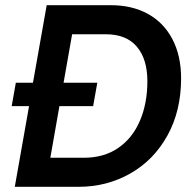

<svg xmlns="http://www.w3.org/2000/svg" viewBox="-20 -720 743 740"><path d="M678 -418Q678 -293 625.5 -198Q573 -103 482.5 -51.5Q392 0 283 0H37L92 -311H25L41 -401H107L160 -700H407Q489 -700 550 -666.5Q611 -633 644.5 -569Q678 -505 678 -418ZM548 -407Q548 -492 507.5 -540Q467 -588 387 -588H258L225 -401H355L339 -311H209L174 -112H303Q381 -112 436 -150Q491 -188 519.5 -255Q548 -322 548 -407Z"/></svg>

Font: Cabin SemiBold
Style: Italic
Weight: 600
Italic angle: -7°
Designer: Pablo Impallari
Foundry: Pablo Impallari. http://www.impallari.com Igino Marini. http://www.ikern.com
Version: Version 2.200